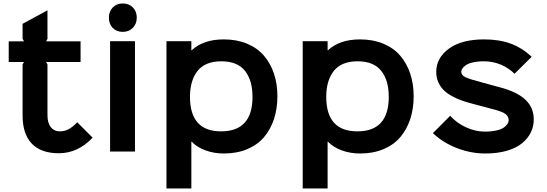

<svg xmlns="http://www.w3.org/2000/svg" viewBox="-20 -865 3122 1096"><path d="M420.9 -167 508.8 -79.1Q424.3 9.8 315.9 9.8Q213.4 9.8 161.1 -45.4Q108.9 -100.6 108.9 -206.1V-497.1L117.2 -511.2H29.8V-628.9H117.2L108.9 -643.1V-729L251 -806.2V-643.1L243.2 -628.9H439.9V-511.2H243.2L251 -497.1V-207Q251 -163.1 270 -139.2Q289.1 -115.2 321.8 -115.2Q348.1 -115.2 371.3 -127.2Q394.5 -139.2 420.9 -167Z M750.5 -629.9V0H608.4V-629.9ZM760.7 -764.2Q760.7 -729 738.3 -706.1Q715.8 -683.1 680.7 -683.1Q645 -683.1 623.3 -705.8Q601.6 -728.5 601.6 -764.2Q601.6 -799.3 623.5 -822.3Q645.5 -845.2 680.7 -845.2Q716.3 -845.2 738.5 -822.5Q760.7 -799.8 760.7 -764.2Z M1421.4 -312Q1421.4 -406.7 1378.2 -460.9Q1335 -515.1 1243.2 -515.1Q1151.4 -515.1 1107.9 -460.4Q1064.5 -405.8 1064.5 -312Q1064.5 -115.2 1242.2 -115.2Q1421.4 -115.2 1421.4 -312ZM1563.5 -315.9Q1563.5 -244.6 1543.9 -185.3Q1524.4 -126 1487.1 -82Q1449.7 -38.1 1390.9 -13.4Q1332 11.2 1257.3 11.2Q1201.7 11.2 1153.1 -6.6Q1104.5 -24.4 1074.2 -56.2H1072.3V210.9H930.2V-629.9H1072.3V-578.1H1074.2Q1141.1 -640.1 1257.3 -640.1Q1331.5 -640.1 1390.1 -615.7Q1448.7 -591.3 1486.3 -547.6Q1523.9 -503.9 1543.7 -445.1Q1563.5 -386.2 1563.5 -315.9Z M2199.2 -312Q2199.2 -406.7 2156 -460.9Q2112.8 -515.1 2021 -515.1Q1929.2 -515.1 1885.7 -460.4Q1842.3 -405.8 1842.3 -312Q1842.3 -115.2 2020 -115.2Q2199.2 -115.2 2199.2 -312ZM2341.3 -315.9Q2341.3 -244.6 2321.8 -185.3Q2302.2 -126 2264.9 -82Q2227.5 -38.1 2168.7 -13.4Q2109.9 11.2 2035.2 11.2Q1979.5 11.2 1930.9 -6.6Q1882.3 -24.4 1852.1 -56.2H1850.1V210.9H1708V-629.9H1850.1V-578.1H1852.1Q1918.9 -640.1 2035.2 -640.1Q2109.4 -640.1 2168 -615.7Q2226.6 -591.3 2264.2 -547.6Q2301.8 -503.9 2321.5 -445.1Q2341.3 -386.2 2341.3 -315.9Z M3026.9 -183.1Q3026.9 -144 3010.3 -109.6Q2993.7 -75.2 2960.9 -47.9Q2928.2 -20.5 2874 -4.6Q2819.8 11.2 2750 11.2Q2668.9 11.2 2589.1 -19.3Q2509.3 -49.8 2451.2 -105L2549.8 -204.1Q2587.4 -162.1 2640.9 -137.9Q2694.3 -113.8 2747.1 -113.8Q2785.6 -113.8 2814.2 -120.4Q2842.8 -127 2856.9 -137.7Q2871.1 -148.4 2877.4 -158.7Q2883.8 -168.9 2883.8 -179.2Q2883.8 -198.7 2866.5 -213.4Q2849.1 -228 2792 -242.2Q2772.5 -246.6 2680.2 -272Q2644 -281.2 2615.7 -291.3Q2587.4 -301.3 2559.1 -316.9Q2530.8 -332.5 2512.2 -351.1Q2493.7 -369.6 2481.9 -396Q2470.2 -422.4 2470.2 -454.1Q2470.2 -534.7 2542.7 -587.4Q2615.2 -640.1 2743.2 -640.1Q2830.1 -640.1 2895.3 -616Q2960.4 -591.8 3015.1 -541L2917 -443.8Q2884.3 -477.1 2838.6 -496.1Q2793 -515.1 2743.2 -515.1Q2706.1 -515.1 2678.5 -508.5Q2650.9 -502 2637.7 -491.9Q2624.5 -481.9 2618.7 -472.9Q2612.8 -463.9 2612.8 -456.1Q2612.8 -435.5 2637.9 -423.8Q2663.1 -412.1 2732.9 -394Q2831.1 -367.2 2835 -366.2Q2932.6 -340.3 2979.7 -295.4Q3026.9 -250.5 3026.9 -183.1Z"/></svg>

Font: Sinkin Sans 600 SemiBold
Style: Regular
Weight: 600
Designer: Keith Bates
Foundry: K-Type
Version: Sinkin Sans (version 1.0)  by Keith Bates   •   © 2014   www